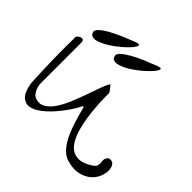

<svg xmlns="http://www.w3.org/2000/svg" viewBox="-195 -926 1092 1092"><g transform="rotate(45 351.0 -379.5)"><path d="M500 -7.8Q476.6 -14.6 457 -32.7Q437.5 -50.8 421.9 -75.7Q406.2 -100.6 394.5 -129.4Q382.8 -158.2 373.5 -187Q364.3 -215.8 357.4 -241.2Q350.6 -266.6 345.7 -285.2H337.9Q326.2 -259.8 302.2 -224.1Q278.3 -188.5 249 -155.3Q219.7 -122.1 187 -97.7Q154.3 -73.2 125 -68.8Q95.7 -64.5 72.3 -86.4Q48.8 -108.4 38.1 -168.9Q33.2 -261.7 31.2 -353.5Q29.3 -445.3 31.2 -538.1Q34.2 -542 41.5 -547.9Q48.8 -553.7 56.6 -555.7Q64.5 -557.6 70.8 -553.2Q77.1 -548.8 77.1 -531.2V-208Q77.1 -199.2 79.6 -187.5Q82 -175.8 87.4 -164.6Q92.8 -153.3 99.6 -144Q106.4 -134.8 115.2 -130.9Q150.4 -116.2 178.7 -131.3Q207 -146.5 230 -179.7Q252.9 -212.9 272 -258.3Q291 -303.7 306.6 -347.7Q322.3 -391.6 335.4 -429.2Q348.6 -466.8 361.3 -485.4Q363.3 -484.4 365.7 -481Q368.2 -477.5 369.1 -476.6Q372.1 -472.7 380.9 -461.4Q389.6 -450.2 391.6 -446.3Q391.6 -428.7 392.1 -397.9Q392.6 -367.2 395.5 -330.6Q398.4 -293.9 404.3 -254.4Q410.2 -214.8 420.4 -178.7Q430.7 -142.6 446.8 -113.8Q462.9 -85 485.8 -69.8Q508.8 -54.7 539.6 -56.2Q570.3 -57.6 611.3 -83Q631.8 -95.7 635.7 -106.4Q639.6 -117.2 638.7 -128.4Q637.7 -139.6 637.2 -151.4Q636.7 -163.1 650.4 -179.7Q674.8 -187.5 687.5 -173.8Q700.2 -160.2 701.7 -135.7Q703.1 -111.3 691.9 -82.5Q680.7 -53.7 655.8 -32.2Q630.9 -10.7 592.3 -1.5Q553.7 7.8 500 -7.8ZM90.8 -609.4Q88.9 -610.4 85.9 -616.2Q83 -622.1 82 -624Q77.1 -637.7 95.7 -655.3Q114.3 -672.9 146.5 -690.9Q178.7 -709 217.8 -725.6Q256.8 -742.2 293 -755.9Q319.3 -765.6 319.3 -755.4Q319.3 -745.1 302.2 -724.6Q285.2 -704.1 255.9 -679.2Q226.6 -654.3 195.3 -634.8Q164.1 -615.2 135.3 -606Q106.4 -596.7 90.8 -609.4ZM273.4 -599.6Q271.5 -600.6 269 -606.9Q266.6 -613.3 265.6 -615.2Q259.8 -628.9 278.8 -646.5Q297.9 -664.1 329.6 -682.1Q361.3 -700.2 400.9 -716.8Q440.4 -733.4 476.6 -747.1Q502.9 -756.8 502.4 -746.6Q502 -736.3 484.9 -715.8Q467.8 -695.3 438.5 -669.9Q409.2 -644.5 377.9 -625Q346.7 -605.5 317.9 -596.7Q289.1 -587.9 273.4 -599.6Z"/></g></svg>

Font: Give You Glory
Style: Regular
Weight: 400
Designer: Kimberly Geswein
Foundry: Kimberly Geswein
Version: Version 1.002